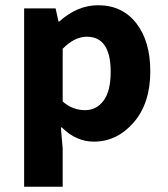

<svg xmlns="http://www.w3.org/2000/svg" viewBox="-20 -528 640 732"><path d="M72 184V-496H192L203 -446H206Q275 -508 354 -508Q446 -508 499.5 -439.5Q553 -371 553 -256Q553 -134 489.5 -61Q426 12 338 12Q270 12 216 -42H212L219 39V184ZM304 -108Q348 -108 375 -144.5Q402 -181 402 -254Q402 -388 311 -388Q264 -388 219 -342V-141Q257 -108 304 -108Z"/></svg>

Font: TypoPRO Source Code Pro
Style: Bold
Weight: 700
Monospace: yes
Designer: Paul D. Hunt, Teo Tuominen
Foundry: Adobe Systems Incorporated
Version: Version 2.010;PS 1.0;hotconv 1.0.84;makeotf.lib2.5.63406